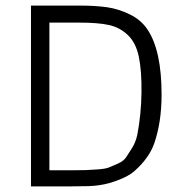

<svg xmlns="http://www.w3.org/2000/svg" viewBox="-20 -668 662 688"><path d="M91 -648H262Q323 -648 364 -642Q405 -636 445 -616.5Q485 -597 508 -563Q559 -488 559 -329Q559 -231 533 -155Q515 -103 464 -57Q436 -31 372 -12Q336 -2 295.5 -1Q255 0 224 0H91ZM157 -58H224Q229 -58 250 -58Q271 -58 287.5 -58.5Q304 -59 331 -61Q358 -63 370.5 -68Q383 -73 403 -82Q423 -91 432 -104.5Q441 -118 453.5 -138Q466 -158 472 -185Q486 -258 487 -336Q488 -414 477.5 -464.5Q467 -515 438 -542.5Q409 -570 370 -578.5Q331 -587 263 -587H157Z"/></svg>

Font: Gafata
Style: Regular
Weight: 400
Designer: Lautaro Hourcade
Foundry: Lautaro Hourcade
Version: Version 4.002; ttfautohint (v0.94.20-1c74) -l 7 -r 28 -G 0 -